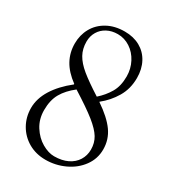

<svg xmlns="http://www.w3.org/2000/svg" viewBox="-152 -669 683 764"><g transform="rotate(30 189.5 -287.0)"><path d="M356 -137.2Q356 -182.6 330.1 -219Q304.2 -255.4 248 -293.5L248.5 -294.9Q283.7 -322.8 306.9 -361.8Q330.1 -400.9 330.1 -450.7Q330.1 -491.2 313.5 -522.2Q296.9 -553.2 266.6 -570.1Q236.3 -586.9 196.3 -586.9Q150.4 -586.9 116.5 -568.1Q82.5 -549.3 64.7 -517.3Q46.9 -485.4 46.9 -446.3Q46.9 -404.8 65.9 -370.1Q85 -335.4 125.5 -305.7V-303.2Q76.7 -264.6 50.5 -222.4Q24.4 -180.2 24.4 -137.2Q24.4 -95.7 43.9 -61.3Q63.5 -26.9 98.1 -6.8Q132.8 13.2 176.8 13.2Q222.7 13.2 264.2 -6.1Q305.7 -25.4 330.8 -59.8Q356 -94.2 356 -137.2ZM291.5 -435.1Q291.5 -391.1 273.9 -361.1Q256.3 -331.1 228.5 -306.6Q172.4 -342.3 142.1 -367.2Q111.8 -392.1 97.7 -417.5Q83.5 -442.9 83.5 -476.1Q83.5 -501.5 95.5 -521.5Q107.4 -541.5 128.7 -552.7Q149.9 -564 177.2 -564Q208 -564 234.1 -546.9Q260.3 -529.8 275.9 -500Q291.5 -470.2 291.5 -435.1ZM314 -112.3Q314 -85 300.3 -63Q286.6 -41 261 -28.6Q235.4 -16.1 199.7 -16.1Q173.3 -16.1 143.8 -33.2Q114.3 -50.3 94 -82.3Q73.7 -114.3 73.7 -155.8Q73.7 -201.7 91.6 -232.7Q109.4 -263.7 144.5 -291Q214.4 -247.1 249.8 -218.8Q285.2 -190.4 299.6 -166.5Q314 -142.6 314 -112.3Z"/></g></svg>

Font: Neuton ExtraLight
Style: Regular
Weight: 275
Designer: Brian M Zick
Foundry: Brian M Zick
Version: Version 1.560